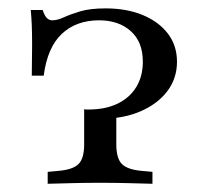

<svg xmlns="http://www.w3.org/2000/svg" viewBox="-20 -447 505 467"><path d="M225 -158.1Q212.1 -158.1 202.4 -158.9Q192.7 -159.7 184.7 -160.5V-181.5Q187.9 -180.6 190.3 -180.6Q192.7 -180.6 194.4 -180.6Q236.3 -180.6 265.7 -194.8Q295.2 -208.9 311.3 -235.1Q327.4 -261.3 327.4 -296.8Q327.4 -345.2 298 -371.4Q268.5 -397.6 221 -397.6Q165.3 -397.6 130.2 -364.5Q95.2 -331.5 86.3 -262.9H57.3Q58.1 -308.1 58.1 -336.7Q58.1 -365.3 57.3 -385.1Q56.5 -404.8 54.8 -422.6H83.9Q87.9 -409.7 93.5 -403.6Q99.2 -397.6 107.3 -397.6Q119.4 -397.6 135.1 -404.8Q150.8 -412.1 175 -419.4Q199.2 -426.6 237.1 -426.6Q287.9 -426.6 327 -410.5Q366.1 -394.4 388.3 -365.3Q410.5 -336.3 410.5 -296.8Q410.5 -256.5 387.1 -225.4Q363.7 -194.4 321.8 -176.2Q279.8 -158.1 225 -158.1ZM223.4 -2.4Q186.3 -2.4 156.9 -1.6Q127.4 -0.8 96 0V-29L123.4 -31.5Q158.1 -34.7 171.4 -48.4Q184.7 -62.1 184.7 -96V-172.6Q207.3 -171 225.8 -172.2Q244.4 -173.4 262.9 -177.4V-96Q262.9 -62.1 276.2 -48.4Q289.5 -34.7 323.4 -31.5L350.8 -29V0Q320.2 -0.8 290.7 -1.6Q261.3 -2.4 223.4 -2.4Z"/></svg>

Font: Playfair 5pt SemiExpanded Light
Style: Regular
Weight: 400
Version: Version 2.203